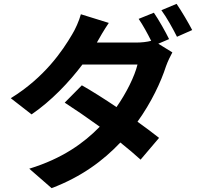

<svg xmlns="http://www.w3.org/2000/svg" viewBox="-20 -887 1040 997"><path d="M897 -867 818 -834C846 -796 878 -738 899 -696L978 -731C960 -766 923 -829 897 -867ZM545 -768 400 -813C391 -779 370 -733 355 -709C304 -622 211 -485 36 -377L144 -293C245 -362 338 -459 408 -552H694C679 -490 636 -404 585 -331C521 -374 458 -414 405 -444L316 -354C367 -321 433 -276 498 -229C416 -145 305 -64 132 -11L248 90C404 31 517 -54 605 -147C646 -114 683 -83 710 -58L806 -171C776 -195 737 -224 694 -255C766 -355 816 -462 842 -543C851 -568 864 -595 875 -615L802 -660L858 -684C840 -721 804 -785 779 -821L700 -789C722 -757 746 -713 765 -675C743 -669 714 -666 687 -666H483C495 -688 521 -733 545 -768Z"/></svg>

Font: Noto Sans JP
Style: Bold
Weight: 700
Designer: Ryoko NISHIZUKA 西塚涼子 (kana, bopomofo & ideographs); Paul D. Hunt (Latin, Greek & Cyrillic); Sandoll Communications 산돌커뮤니
Foundry: Adobe
Version: Version 2.004;hotconv 1.0.118;makeotfexe 2.5.65603